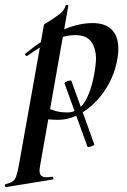

<svg xmlns="http://www.w3.org/2000/svg" viewBox="-92 -487 517 782"><path d="M171 -148Q171 -153 184 -157Q197 -161 199 -157L292 101Q294 104 280 109Q266 114 264 110L171 -147ZM-69 263Q-49 258 -40 251.5Q-31 245 -26 231Q-21 217 -15 185L87 -386Q87 -388 104 -398Q132 -415 151 -430Q170 -445 175 -464Q176 -468 181.5 -467Q187 -466 186 -462L73 178Q69 202 69 207Q69 222 76 228.5Q83 235 99 235Q104 235 120 233Q124 233 125.5 238Q127 243 123 244L-67 275Q-70 276 -71.5 270Q-73 264 -69 263ZM57 -8 67 -70Q92 -51 119 -40Q146 -29 182 -29Q230 -29 258 -80.5Q286 -132 297 -220Q299 -238 299 -247Q299 -290 279.5 -317Q260 -344 216 -344Q173 -344 126.5 -323.5Q80 -303 20 -260Q19 -259 17 -259Q13 -259 11 -263Q9 -267 13 -270Q81 -326 151.5 -359.5Q222 -393 285 -393Q337 -393 363.5 -366Q390 -339 390 -288Q390 -271 387 -253Q377 -186 340.5 -127.5Q304 -69 251.5 -34Q199 1 145 1Q100 1 57 -8Z"/></svg>

Font: Cormorant Infant
Style: Bold Italic
Weight: 700
Italic angle: -10°
Designer: Christian Thalmann (Catharsis Fonts)
Foundry: Catharsis Fonts
Version: Version 4.000